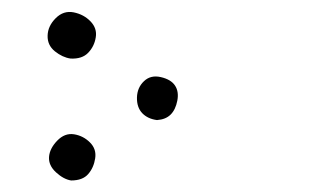

<svg xmlns="http://www.w3.org/2000/svg" viewBox="-20 -202 540 323"><path d="M99.6 101.6Q86.9 99.6 74.2 87.9Q61.5 76.2 62.5 62Q63.5 47.9 76.2 34.7Q88.9 21.5 104.5 23.9Q120.1 26.4 131.3 37.6Q142.6 48.8 140.1 64.5Q137.7 80.1 128.4 90.8Q119.1 101.6 99.6 101.6ZM244.1 0Q228.5 -2 219.2 -11.7Q210 -21.5 210.4 -38.1Q210.9 -54.7 222.2 -65.4Q233.4 -76.2 250.5 -72.3Q267.6 -68.4 274.4 -58.1Q281.2 -47.9 278.3 -32.7Q275.4 -17.6 267.1 -9.3Q258.8 -1 244.1 0ZM98.6 -103.5Q85 -105.5 72.3 -115.7Q59.6 -126 60.1 -142.1Q60.5 -158.2 73.7 -171.4Q86.9 -184.6 104 -181.2Q121.1 -177.7 132.3 -166Q143.6 -154.3 141.1 -139.2Q138.7 -124 128.4 -113.3Q118.2 -102.5 98.6 -103.5Z"/></svg>

Font: JasonHandwriting2
Style: Regular
Weight: 400
Version: Version 1.05.10